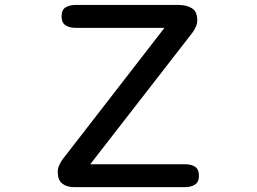

<svg xmlns="http://www.w3.org/2000/svg" viewBox="-20 -769 1040 778"><path d="M280.3 -10.7Q250 -10.7 231.9 -25.4Q213.9 -40 213.9 -72.3Q213.9 -85.9 219.7 -99.1Q225.6 -112.3 233.4 -123L646.5 -656.2H286.1Q261.7 -656.2 245.6 -666.5Q229.5 -676.8 229.5 -703.1Q229.5 -729.5 246.1 -739.3Q262.7 -749 286.1 -749H703.1Q735.4 -749 757.3 -735.8Q779.3 -722.7 779.3 -686.5Q779.3 -672.9 773.4 -660.2Q767.6 -647.5 759.8 -636.7L345.7 -103.5H730.5Q754.9 -103.5 770.5 -93.3Q786.1 -83 786.1 -56.6Q786.1 -31.2 770 -21Q753.9 -10.7 730.5 -10.7Z"/></svg>

Font: Kosugi Maru
Style: Regular
Weight: 400
Designer: MOTOYA
Version: Version 4.002